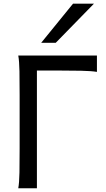

<svg xmlns="http://www.w3.org/2000/svg" viewBox="-20 -1011 567 1031"><path d="M500.5 -625Q471.2 -629.9 415.5 -631.1Q359.9 -632.3 287.6 -632.3H178.2V0H78.1Q83.5 -29.3 84.5 -84.7Q85.4 -140.1 85.4 -212.4V-500.5Q85.4 -572.8 84.5 -628.2Q83.5 -683.6 78.1 -712.9H500.5ZM484.4 -991.2 279.3 -781.2H201.2L372.1 -991.2Z"/></svg>

Font: Andika Cyr
Style: Regular
Weight: 400
Designer: Victor Gaultney, Annie Olsen, Julie Remington, Don Collingsworth, Eric Hays, Becca Hirsbrunner
Foundry: SIL International
Version: Version 5.000